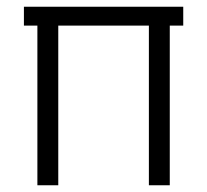

<svg xmlns="http://www.w3.org/2000/svg" viewBox="-20 -550 615 570"><path d="M91 0V-474H51V-530H524V-474H484V0H422V-474H153V0Z"/></svg>

Font: Jozsika Light
Style: Regular
Weight: 300
Monospace: yes
Designer: Belleve Invis
Foundry: Belleve Invis
Version: 2.1.0